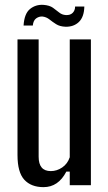

<svg xmlns="http://www.w3.org/2000/svg" viewBox="-20 -762 444 790"><path d="M159 8Q108 8 80 -22.5Q52 -53 52 -124V-600H139V-117Q139 -58 189 -58Q214 -58 236 -73Q258 -88 267 -115V-600H354V0H267V-56H253Q220 8 159 8ZM77 -657Q80 -706 103.5 -725Q127 -744 159 -742Q184 -740 198 -730Q212 -720 223.5 -710.5Q235 -701 251 -700Q269 -699 279 -709Q289 -719 289 -735H327Q326 -692 304.5 -671.5Q283 -651 249 -652Q226 -653 211 -662.5Q196 -672 183.5 -682Q171 -692 155 -694Q141 -695 129 -686.5Q117 -678 115 -657Z"/></svg>

Font: Big Shoulders Display SemiBold
Style: Regular
Weight: 600
Designer: Patric King
Foundry: XO Type Co
Version: Version 1.000; ttfautohint (v1.8.2)